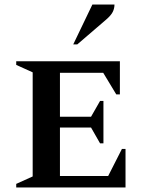

<svg xmlns="http://www.w3.org/2000/svg" viewBox="-20 -832 636 852"><path d="M52 0V-16L125 -49V-511L52 -544V-560H512V-413H496L438 -509H246V-314H384L424 -384H439V-196H424L384 -266H246V-51H460L521 -171H537V0ZM305 -635 390 -812H488Q488 -795 480.5 -779.5Q473 -764 451 -745L323 -635Z"/></svg>

Font: Spectral SC SemiBold
Style: Regular
Weight: 600
Designer: Jean-Baptiste Levee
Foundry: Production Type
Version: Version 2.001